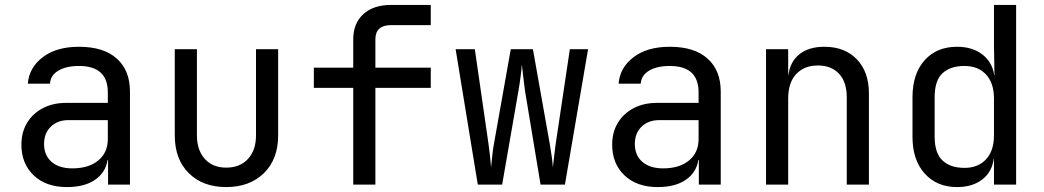

<svg xmlns="http://www.w3.org/2000/svg" viewBox="-20 -750 4240 780"><path d="M252 10Q167 10 117 -37.5Q67 -85 67 -162Q67 -213 90 -251Q113 -289 154 -310.5Q195 -332 248 -332H418V-375Q418 -482 301 -482Q249 -482 217 -463Q185 -444 183 -410H93Q98 -475 153.5 -517.5Q209 -560 301 -560Q401 -560 454.5 -512Q508 -464 508 -378V0H419V-100H417Q409 -49 366 -19.5Q323 10 252 10ZM274 -66Q340 -66 379 -98Q418 -130 418 -185V-262H258Q214 -262 186.5 -235.5Q159 -209 159 -165Q159 -119 189.5 -92.5Q220 -66 274 -66Z M899 10Q804 10 747 -46.5Q690 -103 690 -200V-550H780V-200Q780 -140 812 -104.5Q844 -69 899 -69Q955 -69 987.5 -104.5Q1020 -140 1020 -200V-550H1110V-200Q1110 -103 1052 -46.5Q994 10 899 10Z M1415 0V-393H1255V-475H1415V-590Q1415 -655 1456 -692.5Q1497 -730 1569 -730H1730V-648H1569Q1505 -648 1505 -590V-475H1730V-393H1505V0Z M1921 0 1831 -550H1909L1965 -162Q1968 -140 1971 -113.5Q1974 -87 1975 -70Q1977 -87 1979.5 -113.5Q1982 -140 1986 -162L2055 -550H2145L2214 -162Q2218 -140 2221.5 -113.5Q2225 -87 2226 -70Q2228 -87 2231 -113.5Q2234 -140 2237 -162L2295 -550H2369L2275 0H2176L2113 -380Q2109 -408 2105.5 -439.5Q2102 -471 2100 -488Q2099 -471 2095 -439.5Q2091 -408 2086 -380L2020 0Z M2652 10Q2567 10 2517 -37.5Q2467 -85 2467 -162Q2467 -213 2490 -251Q2513 -289 2554 -310.5Q2595 -332 2648 -332H2818V-375Q2818 -482 2701 -482Q2649 -482 2617 -463Q2585 -444 2583 -410H2493Q2498 -475 2553.5 -517.5Q2609 -560 2701 -560Q2801 -560 2854.5 -512Q2908 -464 2908 -378V0H2819V-100H2817Q2809 -49 2766 -19.5Q2723 10 2652 10ZM2674 -66Q2740 -66 2779 -98Q2818 -130 2818 -185V-262H2658Q2614 -262 2586.5 -235.5Q2559 -209 2559 -165Q2559 -119 2589.5 -92.5Q2620 -66 2674 -66Z M3092 0V-550H3182V-445H3183Q3190 -500 3228 -530Q3266 -560 3329 -560Q3412 -560 3461 -509Q3510 -458 3510 -370V0H3420V-354Q3420 -417 3388.5 -450.5Q3357 -484 3303 -484Q3247 -484 3214.5 -449Q3182 -414 3182 -350V0Z M3868 10Q3786 10 3736.5 -45Q3687 -100 3687 -194V-355Q3687 -450 3736 -505Q3785 -560 3868 -560Q3930 -560 3970.5 -529Q4011 -498 4019 -445H4020L4018 -570V-730H4108V0H4018V-105H4017Q4010 -51 3970 -20.5Q3930 10 3868 10ZM3898 -68Q3954 -68 3986 -103Q4018 -138 4018 -200V-350Q4018 -412 3986 -447Q3954 -482 3898 -482Q3841 -482 3809 -452.5Q3777 -423 3777 -355V-195Q3777 -128 3809 -98Q3841 -68 3898 -68Z"/></svg>

Font: JetBrainsMono NFM
Style: Regular
Weight: 400
Monospace: yes
Designer: Philipp Nurullin, Konstantin Bulenkov
Foundry: JetBrains
Version: Version 2.304; ttfautohint (v1.8.4.7-5d5b);Nerd Fonts 3.3.0